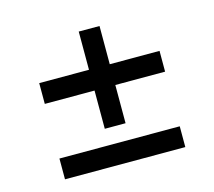

<svg xmlns="http://www.w3.org/2000/svg" viewBox="-80 -643 788 706"><g transform="rotate(-15 314.0 -290.0)"><path d="M85 -321.3V-400.4H274.4V-545.9H353.5V-400.4H543V-321.3H353.5V-175.8H274.4V-321.3ZM85 -34.2V-113.3H543V-34.2Z"/></g></svg>

Font: Inter Display
Style: Regular
Weight: 400
Designer: Rasmus Andersson
Foundry: rsms
Version: Version 4.001;git-9221beed3